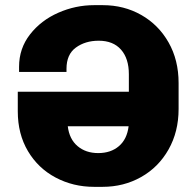

<svg xmlns="http://www.w3.org/2000/svg" viewBox="-20 -715 752 745"><path d="M673 -393V-292Q673 -204 634 -135Q595 -66 527.5 -28Q460 10 378 10H345Q264 10 196 -26Q128 -62 88.5 -128.5Q49 -195 49 -283V-359H480V-427Q480 -488 449.5 -522.5Q419 -557 363 -557Q311 -557 274.5 -530.5Q238 -504 238 -448V-436H54V-456Q54 -527 96.5 -581.5Q139 -636 206 -665.5Q273 -695 345 -695H379Q461 -695 528 -657Q595 -619 634 -550.5Q673 -482 673 -393ZM479 -225H243Q249 -175 281 -148Q313 -121 361 -121Q410 -121 441.5 -148Q473 -175 479 -225Z"/></svg>

Font: Chivo ExtraBold
Style: Regular
Weight: 800
Designer: Hector Gatti
Foundry: Omnibus-Type
Version: Version 1.007